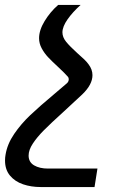

<svg xmlns="http://www.w3.org/2000/svg" viewBox="-50 -548 489 771"><path d="M171.9 -173.8 217.8 -212.9Q226.1 -219.7 226.1 -230Q226.1 -235.8 222.7 -239.7Q211.4 -252.9 182.6 -279.8Q157.7 -302.7 142.8 -318.6Q127.9 -334.5 117.4 -354Q106.9 -373.5 106.9 -394.5Q106.9 -426.8 129.2 -463.4Q151.4 -500 183.6 -528.3H273.9Q242.2 -500 221.4 -470.5Q200.7 -440.9 200.7 -418Q200.7 -398.4 215.8 -379.9Q231 -361.3 261.2 -334Q277.8 -319.3 288.1 -309.6Q298.3 -299.8 305.7 -289.6Q321.3 -269 321.3 -246.1Q321.3 -208.5 280.8 -169.4Q231 -122.6 205.6 -99.6Q153.8 -52.7 126.2 -24.9Q98.6 2.9 81.8 28.6Q64.9 54.2 64.9 76.7Q64.9 103 86.9 116Q108.9 128.9 142.6 128.9H341.3L329.6 203.1H113.3Q75.2 203.1 42.7 192.1Q10.3 181.2 -9.8 157.2Q-29.8 133.3 -29.8 96.7Q-29.8 84 -27.8 73.7Q-21 30.8 6.8 -10Q34.7 -50.8 71.8 -85.9Q108.9 -121.1 171.9 -173.8Z"/></svg>

Font: Mardoto
Style: Italic
Weight: 400
Italic angle: -12°
Designer: Christian Robertson, Vahan Hovhannisyan
Foundry: Google
Version: Version 1.000